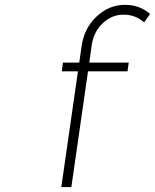

<svg xmlns="http://www.w3.org/2000/svg" viewBox="-20 -763 632 783"><path d="M230 0 297.9 -472.2H231.9L236.8 -507.8H303.2L313 -576.2Q324.2 -650.4 375.7 -697.3Q427.2 -744.1 491.2 -743.2Q549.8 -743.2 591.8 -706.1L567.9 -671.9Q531.7 -703.1 485.8 -703.1Q437.5 -704.1 399.9 -669.2Q362.3 -634.3 354 -579.1L344.2 -507.8H504.9L500 -472.2H338.9L271 0Z"/></svg>

Font: Trueno UltraLight
Style: Italic
Weight: 250
Designer: Julieta Ulanovsky
Foundry: Julieta Ulanovsky
Version: Version 3.001b | FøM Fix